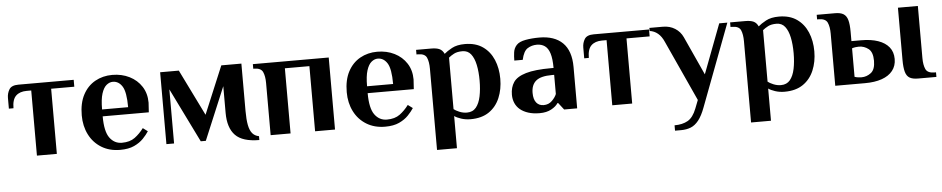

<svg xmlns="http://www.w3.org/2000/svg" viewBox="-40 -764 6126 1248"><g transform="rotate(-5 3023.0 -140.0)"><path d="M177 0V-425H147Q102 -425 77 -401Q52 -377 52 -320H22V-390Q22 -420 37 -445Q52 -470 97 -470H458V-425H307V0Z M720 10Q650 10 598 -22Q546 -54 518 -109.5Q490 -165 490 -235Q490 -315 519 -369.5Q548 -424 598 -452Q648 -480 710 -480Q772 -480 822 -455Q872 -430 901 -385Q930 -340 930 -280L926 -217H625Q625 -118 655.5 -76.5Q686 -35 735 -35Q787 -35 819.5 -59Q852 -83 878 -118L909 -95Q895 -73 871.5 -48.5Q848 -24 811.5 -7Q775 10 720 10ZM625 -262H795Q795 -361 771.5 -398Q748 -435 710 -435Q688 -435 668.5 -419Q649 -403 637 -365.5Q625 -328 625 -262Z M1626 25Q1517 25 1470 -23.5Q1423 -72 1423 -170V-344L1279 0H1246L1072 -354V-1H1022V-470H1144L1292 -169L1422 -480H1553V-170Q1553 -115 1560 -79Q1567 -43 1583 -24Q1599 -5 1626 0Z M1702 0V-340Q1702 -385 1689.5 -412.5Q1677 -440 1632 -440H1627V-470H2122V0H1992V-425H1832V0Z M2449 10Q2379 10 2327 -22Q2275 -54 2247 -109.5Q2219 -165 2219 -235Q2219 -315 2248 -369.5Q2277 -424 2327 -452Q2377 -480 2439 -480Q2501 -480 2551 -455Q2601 -430 2630 -385Q2659 -340 2659 -280L2655 -217H2354Q2354 -118 2384.5 -76.5Q2415 -35 2464 -35Q2516 -35 2548.5 -59Q2581 -83 2607 -118L2638 -95Q2624 -73 2600.5 -48.5Q2577 -24 2540.5 -7Q2504 10 2449 10ZM2354 -262H2524Q2524 -361 2500.5 -398Q2477 -435 2439 -435Q2417 -435 2397.5 -419Q2378 -403 2366 -365.5Q2354 -328 2354 -262Z M2771 190V-340Q2771 -385 2759 -412.5Q2747 -440 2702 -440H2692V-470H2791Q2825 -470 2844.5 -461Q2864 -452 2875 -428Q2893 -444 2926 -462Q2959 -480 3011 -480Q3081 -480 3127.5 -447.5Q3174 -415 3197.5 -359.5Q3221 -304 3221 -235Q3221 -167 3197.5 -111Q3174 -55 3126.5 -22.5Q3079 10 3006 10Q2973 10 2944.5 0.5Q2916 -9 2901 -20V190ZM2986 -35Q3024 -35 3045.5 -61Q3067 -87 3076.5 -132.5Q3086 -178 3086 -235Q3086 -293 3076.5 -338Q3067 -383 3046.5 -409Q3026 -435 2991 -435Q2957 -435 2936 -424Q2915 -413 2901 -401V-65Q2913 -55 2937 -45Q2961 -35 2986 -35Z M3457 10Q3415 10 3383.5 0Q3352 -10 3330.5 -27.5Q3309 -45 3298 -70Q3287 -95 3287 -125Q3287 -173 3309.5 -206.5Q3332 -240 3391 -257.5Q3450 -275 3557 -275H3572Q3572 -335 3561 -370Q3550 -405 3528.5 -420Q3507 -435 3477 -435Q3443 -435 3416 -418Q3389 -401 3377 -345H3322Q3322 -371 3325.5 -398Q3329 -425 3347 -445Q3365 -465 3406.5 -472.5Q3448 -480 3497 -480Q3546 -480 3584 -467Q3622 -454 3648.5 -428Q3675 -402 3688.5 -362.5Q3702 -323 3702 -270V0H3617L3582 -45H3577Q3564 -24 3533 -7Q3502 10 3457 10ZM3487 -40Q3520 -40 3542 -62Q3564 -84 3572 -105V-230H3557Q3485 -230 3453.5 -204Q3422 -178 3422 -125Q3422 -83 3439.5 -61.5Q3457 -40 3487 -40Z M3931 0V-425H3901Q3856 -425 3831 -401Q3806 -377 3806 -320H3776V-390Q3776 -420 3791 -445Q3806 -470 3851 -470H4212V-425H4061V0Z M4323 200V165Q4375 165 4410 145Q4445 125 4467 68L4488 14L4308 -380Q4292 -417 4268.5 -436.5Q4245 -456 4215 -460V-480H4303Q4348 -480 4382 -458.5Q4416 -437 4433 -400L4548 -148L4670 -470H4723L4521 65Q4501 119 4477.5 148.5Q4454 178 4426 189Q4398 200 4363 200Z M4820 190V-340Q4820 -385 4808 -412.5Q4796 -440 4751 -440H4741V-470H4840Q4874 -470 4893.5 -461Q4913 -452 4924 -428Q4942 -444 4975 -462Q5008 -480 5060 -480Q5130 -480 5176.5 -447.5Q5223 -415 5246.5 -359.5Q5270 -304 5270 -235Q5270 -167 5246.5 -111Q5223 -55 5175.5 -22.5Q5128 10 5055 10Q5022 10 4993.5 0.5Q4965 -9 4950 -20V190ZM5035 -35Q5073 -35 5094.5 -61Q5116 -87 5125.5 -132.5Q5135 -178 5135 -235Q5135 -293 5125.5 -338Q5116 -383 5095.5 -409Q5075 -435 5040 -435Q5006 -435 4985 -424Q4964 -413 4950 -401V-65Q4962 -55 4986 -45Q5010 -35 5035 -35Z M5386 0V-340Q5386 -385 5373.5 -412.5Q5361 -440 5316 -440H5306V-470H5426Q5461 -470 5480.5 -458Q5500 -446 5508 -418Q5516 -390 5516 -340V-280H5581Q5644 -280 5690 -264Q5736 -248 5761 -217Q5786 -186 5786 -140Q5786 -95 5761 -63.5Q5736 -32 5690 -16Q5644 0 5581 0ZM5561 -40Q5595 -40 5623 -61.5Q5651 -83 5651 -140Q5651 -197 5623 -218.5Q5595 -240 5561 -240Q5553 -240 5540 -238.5Q5527 -237 5516 -233V-47Q5527 -43 5540 -41.5Q5553 -40 5561 -40ZM5926 0Q5891 0 5871.5 -11.5Q5852 -23 5844 -51.5Q5836 -80 5836 -130V-470H5966V-130Q5966 -85 5978.5 -57.5Q5991 -30 6036 -30H6046V0Z"/></g></svg>

Font: El Messiri
Style: Regular
Weight: 400
Designer: Mohamed Gaber
Foundry: Kief Type Foundry
Version: Version 2.020